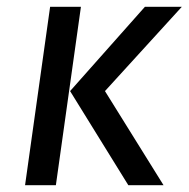

<svg xmlns="http://www.w3.org/2000/svg" viewBox="-20 -547 557 567"><path d="M145 0H54L128 -527H219ZM290 -278 463 0H359L187 -278L408 -527H517Z"/></svg>

Font: FiraGO
Style: Italic
Weight: 400
Italic angle: -8°
Designer: bBox Type GmbH
Foundry: bBox Type GmbH
Version: Version 1.001